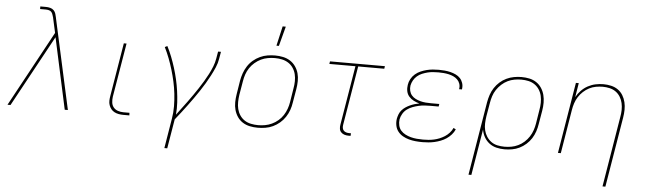

<svg xmlns="http://www.w3.org/2000/svg" viewBox="-55 -964 4709 1400"><g transform="rotate(5 2300.0 -264.5)"><path d="M14 0 314 -552 291 -656Q290 -656 290 -657L291 -658Q287 -669 284 -680.5Q281 -692 274 -701Q267 -710 255 -713Q243 -716 231 -716H190V-735H231Q247 -735 262.5 -731Q278 -727 288.5 -716.5Q299 -706 303.5 -691Q308 -676 311 -661V-660L456 0H433L320 -521L36 0Z M906 0H861Q844 0 827.5 -3Q811 -6 796.5 -13.5Q782 -21 772 -33.5Q762 -46 756.5 -61.5Q751 -77 751.5 -94Q752 -111 755 -128L820 -520H840L774 -125Q771 -104 773.5 -83Q776 -62 788.5 -47Q801 -32 820.5 -25.5Q840 -19 861 -19H905Z M1181 215 1217 -3Q1225 -49 1224.5 -95Q1224 -141 1219 -185.5Q1214 -230 1204.5 -273Q1195 -316 1182.5 -358Q1170 -400 1154.5 -440.5Q1139 -481 1120 -519L1138 -528Q1157 -491 1172 -452.5Q1187 -414 1199.5 -374Q1212 -334 1221.5 -292.5Q1231 -251 1237 -208.5Q1243 -166 1245.5 -123Q1248 -80 1244 -35Q1263 -61 1282.5 -86.5Q1302 -112 1321 -138Q1340 -164 1358 -190Q1376 -216 1393.5 -242.5Q1411 -269 1427.5 -296.5Q1444 -324 1458.5 -352Q1473 -380 1484.5 -409Q1496 -438 1501 -468L1510 -520H1531L1522 -468Q1517 -436 1503.5 -404.5Q1490 -373 1474 -342.5Q1458 -312 1440.5 -282.5Q1423 -253 1403.5 -224Q1384 -195 1364 -166.5Q1344 -138 1323 -110Q1302 -82 1281 -54.5Q1260 -27 1238 0L1202 215Z M1846 8Q1816 8 1787.5 2Q1759 -4 1735.5 -19Q1712 -34 1696.5 -57Q1681 -80 1673.5 -107Q1666 -134 1666.5 -164Q1667 -194 1672 -223L1688 -323Q1693 -351 1702.5 -378Q1712 -405 1728 -430Q1744 -455 1767 -474.5Q1790 -494 1817 -506.5Q1844 -519 1872 -523.5Q1900 -528 1927 -528Q1957 -528 1985.5 -522Q2014 -516 2037.5 -501Q2061 -486 2077 -463Q2093 -440 2100.5 -413Q2108 -386 2107.5 -356Q2107 -326 2102 -297L2085 -197Q2081 -169 2071.5 -142Q2062 -115 2045.5 -90Q2029 -65 2006 -45.5Q1983 -26 1956.5 -13.5Q1930 -1 1901.5 3.5Q1873 8 1846 8ZM1847 -11Q1872 -11 1897.5 -15.5Q1923 -20 1947.5 -31.5Q1972 -43 1993 -61Q2014 -79 2028.5 -101.5Q2043 -124 2052 -149Q2061 -174 2065 -200L2081 -300Q2086 -326 2086.5 -353Q2087 -380 2081 -404.5Q2075 -429 2061 -450Q2047 -471 2026 -484.5Q2005 -498 1979.5 -503.5Q1954 -509 1927 -509Q1902 -509 1876 -504.5Q1850 -500 1826 -488.5Q1802 -477 1781 -459Q1760 -441 1745 -418.5Q1730 -396 1721.5 -371Q1713 -346 1709 -320L1692 -220Q1688 -194 1687.5 -167Q1687 -140 1693 -115.5Q1699 -91 1713 -70Q1727 -49 1747.5 -35.5Q1768 -22 1794 -16.5Q1820 -11 1847 -11ZM1930 -600 1963 -744H1986L1948 -600Z M2526 8H2509Q2494 8 2480 3.5Q2466 -1 2456 -11.5Q2446 -22 2444 -37Q2442 -52 2445 -68L2517 -501H2326L2329 -520H2731L2728 -501H2537L2465 -68Q2463 -56 2464.5 -45Q2466 -34 2473 -26Q2480 -18 2491 -14.5Q2502 -11 2513 -11H2527Z M3051 8Q3026 8 3000.5 5.5Q2975 3 2951.5 -3.5Q2928 -10 2907 -22Q2886 -34 2871.5 -52.5Q2857 -71 2852 -95.5Q2847 -120 2851 -146Q2854 -162 2860.5 -179Q2867 -196 2879 -209.5Q2891 -223 2906 -233Q2921 -243 2937.5 -250.5Q2954 -258 2971 -263Q2988 -268 3005 -271Q2983 -277 2963 -287Q2943 -297 2928.5 -313.5Q2914 -330 2909.5 -352.5Q2905 -375 2909 -399Q2912 -421 2923.5 -442Q2935 -463 2953 -478.5Q2971 -494 2993 -503.5Q3015 -513 3037 -518.5Q3059 -524 3081 -526Q3103 -528 3125 -528Q3147 -528 3168.5 -526Q3190 -524 3210.5 -519Q3231 -514 3250 -505Q3269 -496 3282.5 -481.5Q3296 -467 3302.5 -447Q3309 -427 3306 -405L3305 -400H3284L3285 -404Q3288 -423 3282 -440.5Q3276 -458 3263 -470.5Q3250 -483 3233.5 -490.5Q3217 -498 3198.5 -502Q3180 -506 3161.5 -507.5Q3143 -509 3124 -509Q3104 -509 3084 -507.5Q3064 -506 3044.5 -501Q3025 -496 3005.5 -488Q2986 -480 2970 -466.5Q2954 -453 2943.5 -434.5Q2933 -416 2929 -396Q2926 -376 2930.5 -357Q2935 -338 2947 -324Q2959 -310 2976 -301.5Q2993 -293 3012 -288Q3031 -283 3050.5 -281.5Q3070 -280 3090 -280H3150L3147 -261H3087Q3066 -261 3044 -259.5Q3022 -258 3000.5 -253Q2979 -248 2957.5 -240Q2936 -232 2917.5 -218.5Q2899 -205 2887 -184.5Q2875 -164 2871 -143Q2868 -120 2873 -98.5Q2878 -77 2891.5 -61.5Q2905 -46 2924.5 -36Q2944 -26 2965 -20.5Q2986 -15 3008.5 -13Q3031 -11 3054 -11Q3074 -11 3094 -12.5Q3114 -14 3134.5 -18.5Q3155 -23 3174.5 -31Q3194 -39 3212 -50.5Q3230 -62 3245 -78.5Q3260 -95 3269 -115L3286 -106Q3277 -85 3261 -67Q3245 -49 3225.5 -36Q3206 -23 3184 -14.5Q3162 -6 3140 -1Q3118 4 3095.5 6Q3073 8 3051 8Z M3407 215 3496 -323Q3501 -351 3510 -378Q3519 -405 3535 -429.5Q3551 -454 3573 -473.5Q3595 -493 3621.5 -505.5Q3648 -518 3676 -523Q3704 -528 3731 -528Q3761 -528 3789 -522Q3817 -516 3840 -500.5Q3863 -485 3878 -462Q3893 -439 3900 -412Q3907 -385 3907 -355.5Q3907 -326 3902 -297L3885 -197Q3881 -170 3872 -143Q3863 -116 3847.5 -91.5Q3832 -67 3809.5 -47Q3787 -27 3761.5 -14.5Q3736 -2 3708 3Q3680 8 3653 8Q3622 8 3593 1Q3564 -6 3541 -23.5Q3518 -41 3503.5 -66.5Q3489 -92 3484 -122L3428 215ZM3651 -11Q3676 -11 3701 -15.5Q3726 -20 3750 -31.5Q3774 -43 3794.5 -61.5Q3815 -80 3829.5 -102.5Q3844 -125 3852.5 -150Q3861 -175 3865 -200L3881 -300Q3886 -326 3886.5 -352.5Q3887 -379 3881.5 -403.5Q3876 -428 3862.5 -449Q3849 -470 3828.5 -484Q3808 -498 3783 -503.5Q3758 -509 3731 -509Q3706 -509 3680.5 -504.5Q3655 -500 3631.5 -488.5Q3608 -477 3587.5 -458.5Q3567 -440 3552 -417.5Q3537 -395 3529 -370Q3521 -345 3517 -320L3500 -221Q3496 -195 3495 -168.5Q3494 -142 3500 -117.5Q3506 -93 3519.5 -72Q3533 -51 3553 -36.5Q3573 -22 3598.5 -16.5Q3624 -11 3651 -11Z M4388 215 4473 -300Q4478 -326 4478.5 -352Q4479 -378 4473.5 -402.5Q4468 -427 4455 -448Q4442 -469 4422.5 -483Q4403 -497 4378 -503Q4353 -509 4327 -509Q4303 -509 4277.5 -504.5Q4252 -500 4228.5 -488Q4205 -476 4185 -457.5Q4165 -439 4151 -417Q4137 -395 4129 -370.5Q4121 -346 4117 -321L4064 0H4043L4129 -520H4150L4133 -416Q4147 -442 4168.5 -464.5Q4190 -487 4217 -501.5Q4244 -516 4273 -522Q4302 -528 4330 -528Q4359 -528 4387 -521.5Q4415 -515 4437 -499.5Q4459 -484 4473 -461Q4487 -438 4493.5 -411Q4500 -384 4499.5 -355Q4499 -326 4494 -297L4409 215Z"/></g></svg>

Font: Iosevka Aile Thin
Style: Italic
Weight: 100
Italic angle: -9°
Designer: Belleve Invis
Foundry: Belleve Invis
Version: Version 31.1.0; ttfautohint (v1.8.4)